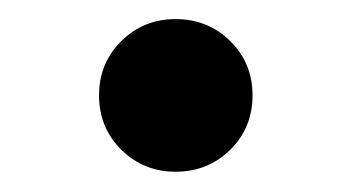

<svg xmlns="http://www.w3.org/2000/svg" viewBox="-20 -167 359 196"><path d="M159.2 8.3Q126.5 8.3 103.8 -14.2Q81.1 -36.6 81.1 -69.8Q81.1 -102.5 103.8 -125Q126.5 -147.5 159.2 -147.5Q192.4 -147.5 215.1 -125Q237.8 -102.5 237.8 -69.8Q237.8 -36.6 215.1 -14.2Q192.4 8.3 159.2 8.3Z"/></svg>

Font: Inter-SemiBold
Style: Regular
Weight: 600
Designer: Rasmus Andersson
Foundry: rsms
Version: Version 4.000;git-a52131595